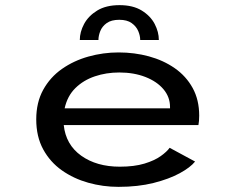

<svg xmlns="http://www.w3.org/2000/svg" viewBox="-20 -716 915 747"><path d="M441 11Q380.5 11 323.5 -5Q266.5 -21 220.8 -53.2Q175 -85.5 148 -135Q121 -184.5 121 -251.5Q121 -317.5 148 -366.5Q175 -415.5 221 -447.8Q267 -480 324.2 -496Q381.5 -512 441.5 -512Q503 -512 559.2 -496.8Q615.5 -481.5 659.8 -450.8Q704 -420 729.5 -373.8Q755 -327.5 755 -266Q755 -244.5 752 -229.5H228Q236 -153 296 -110.2Q356 -67.5 446 -67.5Q502.5 -67.5 542 -79.5Q581.5 -91.5 605.5 -108.8Q629.5 -126 640 -141L739 -87.5Q720.5 -64.5 679.2 -42Q638 -19.5 577.5 -4.2Q517 11 441 11ZM444 -434Q393.5 -434 349 -419Q304.5 -404 273.2 -373.2Q242 -342.5 231.5 -294.5H641.5V-300Q641.5 -338.5 616 -368.8Q590.5 -399 545.8 -416.5Q501 -434 444 -434ZM445 -696Q497.5 -696 531.5 -675Q565.5 -654 581.8 -622.8Q598 -591.5 598 -560.5H525.5Q525.5 -577 517.8 -595.2Q510 -613.5 492.2 -626.2Q474.5 -639 444 -639Q413 -639 395.2 -626.2Q377.5 -613.5 370.2 -595.2Q363 -577 363 -560.5H290.5Q290.5 -591.5 307.2 -622.8Q324 -654 358.2 -675Q392.5 -696 445 -696Z"/></svg>

Font: Trispace SemiExpanded
Style: Regular
Weight: 400
Width: 6
Designer: Tyler Finck
Foundry: Etcetera Type Company
Version: Version 1.210; ttfautohint (v1.8.3)